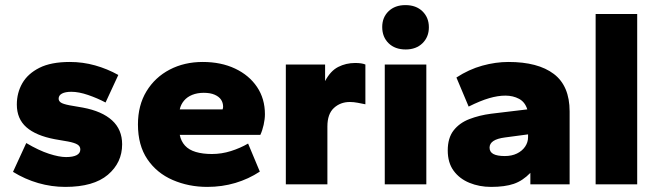

<svg xmlns="http://www.w3.org/2000/svg" viewBox="-20 -723 2572 753"><path d="M236 10Q182 10 130 -5Q78 -20 31 -49L83 -162Q132 -133 172 -120Q212 -107 239 -107Q266 -107 280.5 -114.5Q295 -122 295 -137Q295 -149 284 -156Q273 -163 247 -168L195 -177Q121 -191 83.5 -224Q46 -257 46 -313Q46 -359 67.5 -396.5Q89 -434 134.5 -457Q180 -480 254 -480Q305 -480 353 -466.5Q401 -453 444 -429L394 -321Q362 -338 325.5 -350.5Q289 -363 260 -363Q236 -363 223 -356Q210 -349 210 -336Q210 -327 218.5 -321Q227 -315 253 -310L305 -301Q380 -287 419.5 -251Q459 -215 459 -157Q459 -85 403 -37.5Q347 10 236 10Z M793 10Q720 10 657.5 -17Q595 -44 558 -98.5Q521 -153 521 -235Q521 -310 554.5 -365Q588 -420 645.5 -450Q703 -480 775 -480Q847 -480 902 -454Q957 -428 988 -382Q1019 -336 1019 -275Q1019 -256 1014 -233.5Q1009 -211 1001 -194H685Q690 -169 705.5 -152Q721 -135 748 -127Q775 -119 811 -119Q849 -119 885.5 -130.5Q922 -142 953 -160L999 -50Q955 -21 903 -5.5Q851 10 793 10ZM685 -294H853Q854 -297 854.5 -299.5Q855 -302 855 -304Q855 -320 847 -332Q839 -344 822 -351.5Q805 -359 779 -359Q754 -359 734 -351Q714 -343 701.5 -328Q689 -313 685 -294Z M1101 0V-470H1255V-405Q1276 -445 1306.5 -460.5Q1337 -476 1373 -476Q1386 -476 1396 -474.5Q1406 -473 1413 -470V-314Q1398 -317 1382.5 -320Q1367 -323 1352 -323Q1315 -323 1289.5 -299.5Q1264 -276 1264 -227V0Z M1489 0V-470H1652V0ZM1571 -529Q1529 -529 1504 -553.5Q1479 -578 1479 -617Q1479 -655 1504 -679Q1529 -703 1570 -703Q1612 -703 1637 -678.5Q1662 -654 1662 -616Q1662 -578 1637 -553.5Q1612 -529 1571 -529Z M1906 10Q1860 10 1821 -6Q1782 -22 1759 -53.5Q1736 -85 1736 -133Q1736 -182 1759 -211.5Q1782 -241 1821 -256Q1860 -271 1906 -277L2048 -294Q2039 -323 2015.5 -335.5Q1992 -348 1962 -348Q1933 -348 1898.5 -338Q1864 -328 1818 -305L1770 -419Q1819 -451 1871.5 -465.5Q1924 -480 1974 -480Q2090 -480 2152 -433Q2214 -386 2214 -286V0H2060V-45Q2030 -14 1995 -2Q1960 10 1906 10ZM1960 -111Q1987 -111 2007.5 -121Q2028 -131 2039.5 -148Q2051 -165 2051 -185V-196L1961 -184Q1930 -180 1915 -170Q1900 -160 1900 -144Q1900 -127 1915 -119Q1930 -111 1960 -111Z M2316 0V-668H2479V0Z"/></svg>

Font: Gantari ExtraBold
Style: Regular
Weight: 800
Version: Version 1.000